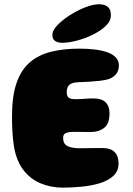

<svg xmlns="http://www.w3.org/2000/svg" viewBox="-20 -858 624 902"><path d="M275 23.5Q218 23.5 168.8 2.5Q119.5 -18.5 86.8 -63.5Q54 -108.5 44 -180.5Q42 -195 40.5 -210.8Q39 -226.5 38 -243.5Q37 -260.5 36.8 -278Q36.5 -295.5 36.5 -314.5Q36.5 -407 57.8 -468.2Q79 -529.5 119.8 -564.8Q160.5 -600 219.5 -614.8Q278.5 -629.5 353 -629.5Q391 -629.5 424.8 -625.5Q458.5 -621.5 484 -612.5Q509.5 -603.5 524 -588.2Q538.5 -573 538.5 -550.5Q538.5 -524.5 523.8 -508Q509 -491.5 487.5 -485.5Q471.5 -481 447.2 -478.2Q423 -475.5 398 -474Q373 -472.5 352.5 -472Q335 -471.5 323.5 -468.5Q312 -465.5 305.5 -459.2Q299 -453 296.2 -444Q293.5 -435 293.5 -423.5Q293.5 -414.5 296.5 -407.2Q299.5 -400 308.2 -396Q317 -392 333.5 -392Q345.5 -392 356.5 -392.5Q367.5 -393 378.2 -394Q389 -395 399.8 -395.2Q410.5 -395.5 421 -395.5Q458 -395.5 476.2 -377.2Q494.5 -359 494.5 -326Q494.5 -276.5 469.2 -257.2Q444 -238 410 -238Q397.5 -238 385.8 -238Q374 -238 363.5 -238.2Q353 -238.5 343.2 -238.5Q333.5 -238.5 325.5 -238.5Q306.5 -238.5 295.8 -235.2Q285 -232 280.8 -226.2Q276.5 -220.5 276.5 -211Q276.5 -201.5 278.8 -193.5Q281 -185.5 286.5 -179.5Q292 -173.5 301.2 -169.8Q310.5 -166 323.8 -163.8Q337 -161.5 355.5 -161.5Q374 -161.5 393.8 -162Q413.5 -162.5 431.5 -162.5Q449.5 -162.5 462 -162.5Q500 -162.5 518.5 -143.5Q537 -124.5 537 -90.5Q537 -54 512 -31.2Q487 -8.5 447.2 3.2Q407.5 15 361.8 19.2Q316 23.5 275 23.5ZM271 -657Q252 -657 239 -665.5Q226 -674 226 -693.5Q226 -717.5 255.8 -746Q285.5 -774.5 327 -798Q357.5 -815.5 389.2 -826.8Q421 -838 445 -838Q472 -838 486.5 -826Q501 -814 501 -786.5Q501 -758.5 475.5 -734.8Q450 -711 411.5 -693Q377.5 -676.5 339.5 -666.8Q301.5 -657 271 -657Z"/></svg>

Font: Gluten ExtraBold
Style: Regular
Weight: 800
Designer: Tyler Finck
Foundry: Etcetera Type Company
Version: Version 1.300